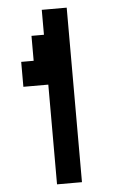

<svg xmlns="http://www.w3.org/2000/svg" viewBox="-59 -1042 618 959"><g transform="rotate(-5 250.0 -562.5)"><path d="M62.5 -750H125V-875H187.5V-1000H312.5V-125H187.5V-625H62.5ZM62.5 -750H125V-875H187.5V-1000H312.5V-125H187.5V-625H62.5Z"/></g></svg>

Font: Amiga Topaz Unicode Rus
Style: Regular
Weight: 400
Designer: dMG of Trueschool and Divine Stylers
Foundry: dMG of Trueschool and Divine Stylers
Version: Version 1.1